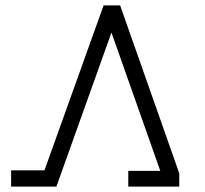

<svg xmlns="http://www.w3.org/2000/svg" viewBox="-20 -688 756 708"><path d="M21 0V-60H144L362 -668H423L641 -49V0H453V-58H571L391 -568L188 0Z"/></svg>

Font: Zaghawa Beria
Style: Regular
Weight: 400
Designer: Anonymous
Foundry: Designed by a volunteer who chooses to remain anonymous, in cooperation with SIL International and the Mission Protestan
Version: Version 1.001